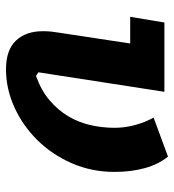

<svg xmlns="http://www.w3.org/2000/svg" viewBox="10 -578 580 640"><g transform="rotate(90 300.0 -258.0)"><path d="M286 -516 221 -96 233 -88Q281 -105 314 -133Q347 -161 367.5 -195.5Q388 -230 397 -269.5Q406 -309 406 -350Q406 -384 397 -417.5Q388 -451 372 -480L502 -528Q528 -496 540.5 -450.5Q553 -405 553 -350Q553 -273 524 -207Q495 -141 447 -92.5Q399 -44 337.5 -16Q276 12 211 12Q147 12 115.5 -21Q84 -54 84 -111Q84 -128 85.5 -140.5Q87 -153 90 -172L125 -402H36L55 -516Z"/></g></svg>

Font: IBM Plex Mono
Style: Bold Italic
Weight: 700
Italic angle: -9°
Monospace: yes
Designer: Mike Abbink, Paul van der Laan, Pieter van Rosmalen
Foundry: Bold Monday
Version: Version 2.3